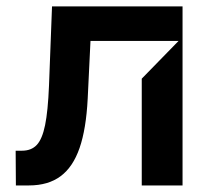

<svg xmlns="http://www.w3.org/2000/svg" viewBox="-20 -565 635 585"><path d="M28.4 0 27.7 -105.8H46.9Q75.6 -105.8 92.2 -123.6Q108.7 -141.3 117.4 -183.8Q126.1 -226.2 129.3 -304L138.5 -545.5H536.2V0H411.9V-325.3L524.1 -440.3H255.7L247.2 -264.2Q242.5 -172.2 222.5 -114.2Q202.4 -56.1 164.6 -28.1Q126.8 0 68.2 0Z"/></svg>

Font: Riot Sans
Style: Bold
Weight: 600
Designer: Rasmus Andersson
Foundry: rsms
Version: Version 4.001